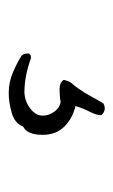

<svg xmlns="http://www.w3.org/2000/svg" viewBox="70 -140 260 440"><g transform="rotate(90 200.0 80.0)"><path d="M193 190Q168 190 145 180Q122 170 107 160Q103 155 102.5 147Q102 139 113 139Q155 154 190 154Q210 154 227.5 141.5Q245 129 245 112Q245 98 236 85.5Q227 73 213 71Q206 73 187.5 73.5Q169 74 163 64Q166 51 171 45.5Q176 40 181 33Q192 18 200 3Q208 -12 217 -27Q233 -35 244 -22Q244 -11 236 4.5Q228 20 223 37Q252 44 270.5 63Q289 82 289 112Q289 148 270 157Q263 176 239 183Q215 190 193 190Z"/></g></svg>

Font: Yuji Hentaigana Akari
Style: Regular
Weight: 400
Designer: Kataoka Yuji
Foundry: Kinuta Font Factory
Version: Version 3.002